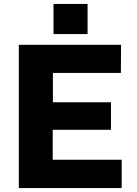

<svg xmlns="http://www.w3.org/2000/svg" viewBox="-20 -949 691 969"><path d="M422 -929H250V-777H422ZM75 0H594V-143H246V-294H540V-433H247V-581H590L591 -723H75Z"/></svg>

Font: United Sans ExtraBold
Style: Regular
Weight: 800
Designer: Pablo Impallari, Rodrigo Fuenzalida (Modified by Dan O. Williams)
Version: Version 1.000;PS 001.000;hotconv 1.0.88;makeotf.lib2.5.64775